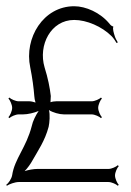

<svg xmlns="http://www.w3.org/2000/svg" viewBox="-51 -584 420 616"><path d="M-31 9 -29 12C-22 7 -3 0 9 0H297C307 0 322 7 327 12L330 9C325 4 318 -11 318 -21C318 -31 325 -46 330 -51L327 -54C322 -49 307 -42 297 -42H69C57 -42 40 -39 28 -35C37 -44 47 -58 53 -69C71 -101 93 -132 105 -177C108 -190 110 -217 106 -231C118 -223 140 -217 154 -217H243C253 -217 268 -210 273 -205L276 -208C271 -213 264 -228 264 -238C264 -248 271 -263 276 -268L273 -271C268 -266 253 -259 243 -259H129C124 -259 116 -258 111 -256C111 -263 112 -271 112 -276C109 -302 103 -333 92 -368C71 -439 112 -520 187 -520C227 -520 276 -499 307 -468C314 -461 320 -451 323 -446L327 -448C324 -453 318 -463 316 -472C315 -475 309 -494 313 -498L310 -500C309 -499 302 -505 301 -507C271 -544 224 -564 187 -564C88 -564 26 -462 46 -368C53 -333 57 -302 59 -276C59 -271 61 -261 63 -255C57 -257 49 -259 44 -259H9C-1 -259 -16 -266 -21 -271L-24 -268C-19 -263 -12 -248 -12 -238C-12 -228 -19 -213 -24 -208L-21 -205C-16 -210 -1 -217 9 -217H23C38 -217 59 -222 73 -228C64 -215 54 -195 51 -180C33 -110 -4 -75 -12 -22C-14 -10 -24 4 -31 9Z"/></svg>

Font: Armata Saber
Style: Rg
Weight: 400
Designer: Jasper
Foundry: Cannot Into Space Fonts
Version: Version 0.970